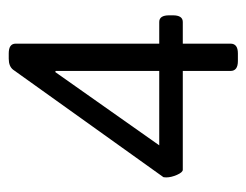

<svg xmlns="http://www.w3.org/2000/svg" viewBox="-83 -488 572 446"><g transform="rotate(-90 203.0 -265.0)"><path d="M284.2 1.6Q261.2 1.6 261.2 -15.5V-126.4H31.7Q25.8 -126.4 19.8 -139.9Q13.9 -153.4 13.9 -164.9Q13.9 -172 15.5 -172.8L264 -520.4Q271.9 -530.7 289.7 -530.7H302Q324.6 -530.7 324.6 -514.5V-181.1H375Q390.4 -181.1 390.4 -158.1V-149.4Q390.4 -126.4 375 -126.4H324.6V-15.5Q324.6 1.6 302 1.6ZM88.4 -181.1H261.2V-421.3L258.8 -422.9Z"/></g></svg>

Font: Jaldi
Style: Regular
Weight: 400
Designer: Pablo Cosgaya and Nicolas Silva
Foundry: Omnibus-Type
Version: Version 1.001;PS 001.001;hotconv 1.0.70;makeotf.lib2.5.58329